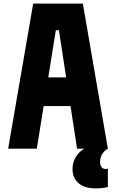

<svg xmlns="http://www.w3.org/2000/svg" viewBox="-20 -820 640 1059"><path d="M25 0 163 -800H437L575 0H405L305 -653H288L183 0ZM130 -235V-393H469V-235ZM506 219Q447 219 413.5 190.5Q380 162 380 112Q380 77 397.5 47Q415 17 445 0L509 -3L575 0Q555 11 543.5 30Q532 49 532 72Q532 91 540 101.5Q548 112 562 112Q566 112 569.5 111.5Q573 111 575 110V211Q565 214 549 216.5Q533 219 506 219Z"/></svg>

Font: Martian Mono Condensed
Style: Bold
Weight: 700
Width: 3
Designer: Roman Shamin
Foundry: Evil Martians
Version: Version 1.000